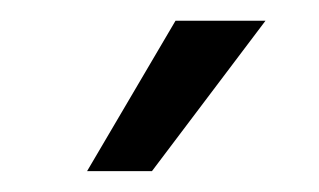

<svg xmlns="http://www.w3.org/2000/svg" viewBox="-20 -770 307 185"><path d="M63.9 -605.1 149.1 -750H235.8L126.4 -605.1Z"/></svg>

Font: Interface
Style: Regular
Weight: 400
Designer: Rasmus Andersson
Foundry: rsms
Version: Version 1.8